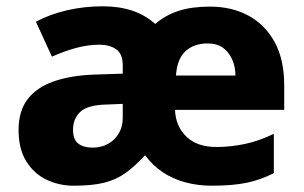

<svg xmlns="http://www.w3.org/2000/svg" viewBox="-20 -580 965 610"><path d="M647 -559Q716 -559 769 -530.5Q822 -502 852.5 -446.5Q883 -391 883 -308V-231H536Q538 -179 572 -146Q606 -113 668 -113Q712 -113 757.5 -122.5Q803 -132 850 -155V-30Q809 -9 764.5 0.5Q720 10 652 10Q609 10 569.5 -0.5Q530 -11 497.5 -32.5Q465 -54 441 -87Q409 -52 379 -30.5Q349 -9 311 0.5Q273 10 214 10Q168 10 128 -9Q88 -28 63.5 -67.5Q39 -107 39 -167Q39 -227 67.5 -264.5Q96 -302 149.5 -321Q203 -340 278 -343L370 -346V-372Q370 -409 349 -423.5Q328 -438 296 -438Q259 -438 221 -427.5Q183 -417 145 -400L94 -511Q139 -535 193.5 -547.5Q248 -560 307 -560Q359 -560 400.5 -546Q442 -532 473 -504Q506 -532 547.5 -545.5Q589 -559 647 -559ZM322 -248Q259 -247 235.5 -225Q212 -203 212 -168Q212 -137 228.5 -124Q245 -111 274 -111Q301 -111 322.5 -122.5Q344 -134 357 -155.5Q370 -177 370 -206V-250ZM640 -442Q597 -442 570 -418Q543 -394 539 -340H728Q728 -368 717.5 -391.5Q707 -415 688 -428.5Q669 -442 640 -442Z"/></svg>

Font: Noto Sans Devanagari ExtraBold
Style: Regular
Weight: 800
Version: Version 2.003